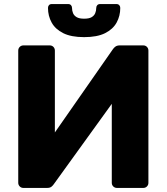

<svg xmlns="http://www.w3.org/2000/svg" viewBox="-20 -923 818 943"><path d="M94.8 0Q84.1 0 76.9 -7.4Q69.6 -14.9 69.6 -25.5V-674.5Q69.6 -685.5 77.1 -692.8Q84.5 -700 95.1 -700H224.4Q235 -700 242.2 -692.8Q249.5 -685.5 249.5 -674.5V-272.5L534.3 -681.1Q539.4 -688.8 547.3 -694.4Q555.3 -700 567.8 -700H683.7Q694.4 -700 701.6 -692.8Q708.9 -685.5 708.9 -674.5V-25.1Q708.9 -14.5 701.6 -7.2Q694.4 0 683.7 0H554.5Q543.9 0 536.4 -7.2Q529 -14.5 529 -25.1V-413L244.6 -18.9Q240.5 -12.5 233 -6.2Q225.5 0 211.1 0ZM393.2 -740.6Q329.6 -740.6 290.6 -760.1Q251.6 -779.6 233.7 -812.2Q215.7 -844.9 215.7 -884.1Q215.7 -892.1 220.4 -897.6Q225.1 -903.1 234.7 -903.1H314.7Q323.7 -903.1 328.7 -897.6Q333.7 -892.1 333.7 -884.1Q333.7 -870.6 338.7 -858.4Q343.7 -846.2 356.6 -838.7Q369.4 -831.2 393.1 -831.2Q417.5 -831.2 430.1 -838.7Q442.7 -846.2 447.7 -858.4Q452.7 -870.6 452.7 -884.1Q452.7 -892.1 457.7 -897.6Q462.7 -903.1 471.7 -903.1H551.7Q560.7 -903.1 565.7 -897.6Q570.7 -892.1 570.7 -884.1Q570.7 -844.9 552.8 -812.2Q534.9 -779.6 496.1 -760.1Q457.2 -740.6 393.2 -740.6Z"/></svg>

Font: Rubik Light
Style: Regular
Weight: 300
Designer: Hubert and Fischer
Foundry: Hubert and Fischer
Version: Version 2.300;gftools[0.9.30]